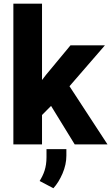

<svg xmlns="http://www.w3.org/2000/svg" viewBox="-20 -770 593 1024"><path d="M553.2 0 350.6 -310.1 539.6 -528.3H356L225.6 -371.1L204.1 -343.3V-750.5H51.3V0H204.1V-156.7L252.4 -205.1L378.4 0ZM228 25.4V67.9C228 125 212.9 160.2 191.4 195.3L264.6 233.9C283.7 213.4 299.8 187 313.5 155.3C327.1 123.5 334 91.8 334 60.1V25.4Z"/></svg>

Font: Vazirmatn ExtraBold
Style: Regular
Weight: 800
Designer: Saber Rastikerdar
Foundry: Saber Rastikerdar
Version: Version 33.003